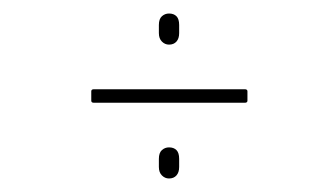

<svg xmlns="http://www.w3.org/2000/svg" viewBox="-20 -443 460 284"><path d="M119 -291Q115 -291 115 -294V-308Q115 -311 119 -311H342Q346 -311 346 -308V-294Q346 -291 342 -291ZM230 -179Q224 -179 219.5 -183.5Q215 -188 215 -196V-208Q215 -217 219.5 -221Q224 -225 230 -225Q237 -225 241 -221Q245 -217 245 -208V-196Q245 -188 241 -183.5Q237 -179 230 -179ZM230 -377Q224 -377 219.5 -381.5Q215 -386 215 -394V-406Q215 -415 219.5 -419Q224 -423 230 -423Q237 -423 241 -419Q245 -415 245 -406V-394Q245 -386 241 -381.5Q237 -377 230 -377Z"/></svg>

Font: Sofia Sans Extra Condensed Thin
Style: Italic
Weight: 250
Italic angle: -9°
Version: Version 4.100